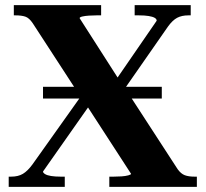

<svg xmlns="http://www.w3.org/2000/svg" viewBox="-20 -730 803 750"><path d="M148 -391H612V-345H148ZM34 -670V-710H375V-670H357Q343 -670 327.5 -669Q312 -668 301.5 -665.5Q291 -663 291 -659L453 -406L457 -403L674 -69Q687 -51 702 -45.5Q717 -40 739 -40H749V0H407V-40H425Q439 -40 454.5 -41Q470 -42 481 -45Q492 -48 492 -51L311 -330L307 -333L108 -639Q94 -660 79 -665Q64 -670 40 -670ZM14 0V-40H24Q51 -40 69.5 -51Q88 -62 107 -88L316 -382L351 -349L148 -60Q148 -55 156 -50Q164 -45 179.5 -42.5Q195 -40 216 -40H233V0ZM448 -356 413 -389 592 -649Q592 -656 584 -660.5Q576 -665 560.5 -667.5Q545 -670 523 -670H506V-710H725V-670H716Q690 -670 672 -660.5Q654 -651 636 -626Z"/></svg>

Font: Roboto Serif 120pt Expanded SemiBold
Style: Regular
Weight: 600
Width: 7
Designer: Greg Gazdowicz
Foundry: Commercial Type
Version: Version 1.008